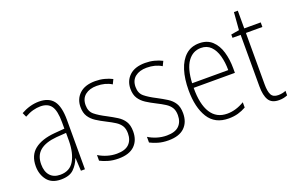

<svg xmlns="http://www.w3.org/2000/svg" viewBox="-85 -975 1998 1304"><g transform="rotate(-20 914.5 -323.5)"><path d="M210 -539Q281 -539 314 -496Q347 -453 347 -357V0H318L313 -92H311Q296 -51 265 -20.5Q234 10 172 10Q105 10 72.5 -32Q40 -74 40 -133Q40 -212 91.5 -252.5Q143 -293 237 -301L310 -307V-353Q310 -437 285.5 -471Q261 -505 208 -505Q182 -505 154 -497.5Q126 -490 94 -472L80 -503Q110 -520 143 -529.5Q176 -539 210 -539ZM240 -271Q160 -264 119.5 -230.5Q79 -197 79 -133Q79 -80 105 -51Q131 -22 178 -22Q247 -22 278.5 -76Q310 -130 311 -218V-276Z M743 -130Q743 -65 704 -27.5Q665 10 588 10Q546 10 512.5 0Q479 -10 457 -22V-63Q484 -46 518 -35.5Q552 -25 588 -25Q648 -25 676.5 -53Q705 -81 705 -130Q705 -163 692 -184Q679 -205 654 -221Q629 -237 595 -254Q557 -273 527.5 -292Q498 -311 480.5 -338Q463 -365 463 -407Q463 -465 502.5 -502Q542 -539 616 -539Q651 -539 682 -531Q713 -523 738 -510L722 -477Q677 -505 615 -505Q563 -505 531.5 -480Q500 -455 500 -407Q500 -362 529 -338Q558 -314 611 -287Q647 -268 677.5 -249Q708 -230 725.5 -202.5Q743 -175 743 -130Z M1104 -130Q1104 -65 1065 -27.5Q1026 10 949 10Q907 10 873.5 0Q840 -10 818 -22V-63Q845 -46 879 -35.5Q913 -25 949 -25Q1009 -25 1037.5 -53Q1066 -81 1066 -130Q1066 -163 1053 -184Q1040 -205 1015 -221Q990 -237 956 -254Q918 -273 888.5 -292Q859 -311 841.5 -338Q824 -365 824 -407Q824 -465 863.5 -502Q903 -539 977 -539Q1012 -539 1043 -531Q1074 -523 1099 -510L1083 -477Q1038 -505 976 -505Q924 -505 892.5 -480Q861 -455 861 -407Q861 -362 890 -338Q919 -314 972 -287Q1008 -268 1038.5 -249Q1069 -230 1086.5 -202.5Q1104 -175 1104 -130Z M1368 -539Q1425 -539 1460.5 -506Q1496 -473 1512 -418.5Q1528 -364 1528 -300V-267H1230Q1229 -149 1268.5 -86.5Q1308 -24 1386 -24Q1448 -24 1510 -61V-23Q1482 -7 1451.5 1.5Q1421 10 1384 10Q1285 10 1238.5 -64.5Q1192 -139 1192 -263Q1192 -345 1211.5 -407Q1231 -469 1270 -504Q1309 -539 1368 -539ZM1368 -505Q1309 -505 1272.5 -454Q1236 -403 1231 -300H1492Q1492 -357 1479 -403.5Q1466 -450 1438.5 -477.5Q1411 -505 1368 -505Z M1754 -24Q1770 -24 1784.5 -27Q1799 -30 1809 -35V-2Q1797 3 1782 6.5Q1767 10 1748 10Q1695 10 1674 -24Q1653 -58 1653 -124V-496H1594V-520L1653 -530L1663 -657H1691V-529H1810V-496H1691V-124Q1691 -74 1704 -49Q1717 -24 1754 -24Z"/></g></svg>

Font: Noto Sans Gujarati UI Condensed ExtraLight
Style: Regular
Weight: 200
Width: 3
Designer: Jelle Bosma - Monotype Design Team, Universal Thirst
Foundry: Monotype Imaging Inc.
Version: Version 2.106; ttfautohint (v1.8.4.7-5d5b)